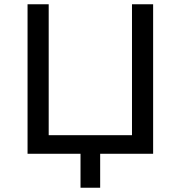

<svg xmlns="http://www.w3.org/2000/svg" viewBox="-20 -720 847 899"><path d="M357 159V0H109V-700H208V-87H598V-700H697V0H449V159Z"/></svg>

Font: Montserrat Medium
Style: Regular
Weight: 500
Designer: Julieta Ulanovsky
Foundry: Julieta Ulanovsky
Version: Version 9.000; ttfautohint (v1.8.4.7-5d5b)